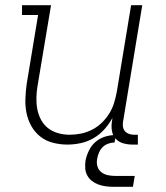

<svg xmlns="http://www.w3.org/2000/svg" viewBox="-20 -550 640 741"><path d="M240 8Q212 8 184.5 1Q157 -6 136 -22.5Q115 -39 101.5 -62.5Q88 -86 82.5 -113Q77 -140 78 -168.5Q79 -197 83 -226L127 -492H65V-530H177L125 -219Q121 -196 120.5 -173Q120 -150 124 -128.5Q128 -107 138.5 -87.5Q149 -68 166 -55Q183 -42 204.5 -36Q226 -30 249 -30Q271 -30 293 -34.5Q315 -39 335.5 -49.5Q356 -60 373 -76.5Q390 -93 402 -112.5Q414 -132 420.5 -153.5Q427 -175 431 -197L486 -530H529L455 -81Q453 -71 454.5 -61Q456 -51 462 -44Q468 -37 477.5 -33.5Q487 -30 497 -30H512V8H491Q473 8 455.5 3Q438 -2 426.5 -14.5Q415 -27 412 -45Q409 -63 412 -81L414 -95Q401 -71 382.5 -50.5Q364 -30 340.5 -16.5Q317 -3 291 2.5Q265 8 240 8ZM418 171Q403 171 388 169Q373 167 359.5 162Q346 157 335 148.5Q324 140 317 127.5Q310 115 309 100Q308 85 310 70Q314 50 323.5 30.5Q333 11 349.5 -3Q366 -17 386.5 -23Q407 -29 427 -29L422 0Q410 0 397.5 4.5Q385 9 376 18Q367 27 362 39Q357 51 355 63Q352 78 356 92Q360 106 371 114.5Q382 123 396 126Q410 129 425 129H500L493 171Z"/></svg>

Font: Iosevka Curly Slab XLtEx
Style: Italic
Weight: 200
Width: 7
Italic angle: -9°
Monospace: yes
Designer: Belleve Invis
Foundry: Belleve Invis
Version: Version 11.1.0; ttfautohint (v1.8.3)